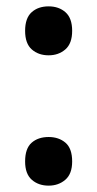

<svg xmlns="http://www.w3.org/2000/svg" viewBox="-20 -816 306 604"><path d="M59 -719Q59 -759 79.5 -777.5Q100 -796 133 -796Q165 -796 186 -777.5Q207 -759 207 -719Q207 -679 185.5 -660.5Q164 -642 133 -642Q101 -642 80 -660.5Q59 -679 59 -719ZM59 -308Q59 -349 79.5 -367Q100 -385 133 -385Q165 -385 186 -367Q207 -349 207 -308Q207 -269 185.5 -250.5Q164 -232 133 -232Q101 -232 80 -250.5Q59 -269 59 -308Z"/></svg>

Font: Noto Sans Khmer UI SemiCondensed SemiBold
Style: Regular
Weight: 600
Width: 4
Designer: Danh Hong and the Monotype Design Team
Foundry: Monotype Imaging Inc.
Version: Version 2.002; ttfautohint (v1.8.4.7-5d5b)